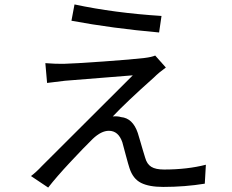

<svg xmlns="http://www.w3.org/2000/svg" viewBox="-20 -806 1040 862"><path d="M300.8 -712.9 314.5 -786.1Q492.2 -748 705.1 -734.4L694.3 -660.2Q484.4 -678.7 300.8 -712.9ZM676.8 -556.6 724.6 -502.9Q693.4 -480.5 670.9 -458Q544.9 -345.7 486.3 -283.2Q507.8 -285.2 523.4 -280.3Q576.2 -275.4 598.6 -209Q601.6 -199.2 608.4 -176.3Q615.2 -153.3 621.1 -132.8Q627 -112.3 631.8 -97.7Q639.6 -69.3 659.2 -57.1Q678.7 -44.9 716.8 -44.9Q820.3 -44.9 904.3 -66.4L899.4 18.6Q809.6 33.2 712.9 33.2Q649.4 33.2 613.3 15.1Q577.1 -2.9 561.5 -50.8Q556.6 -65.4 544.9 -108.9Q533.2 -152.3 529.3 -167Q511.7 -218.8 468.8 -218.8Q434.6 -218.8 396.5 -182.6Q358.4 -145.5 295.9 -78.6Q233.4 -11.7 196.3 36.1L119.1 -15.6Q142.6 -33.2 168 -60.5Q208 -99.6 576.2 -467.8Q567.4 -466.8 271.5 -443.4Q261.7 -442.4 191.4 -433.6L183.6 -522.5Q232.4 -518.6 267.6 -519.5Q310.5 -520.5 442.4 -529.8Q574.2 -539.1 629.9 -545.9Q661.1 -549.8 676.8 -556.6Z"/></svg>

Font: GenEi Gothic M Regular
Style: Regular
Weight: 400
Designer: o_tamon (Modified); [Source Han Sans]
Ryoko NISHIZUKA  (kana & ideographs); Paul D. Hunt (Latin, Greek & Cyrillic); Wenl
Version: Version 1.1a;Original Version 1.004